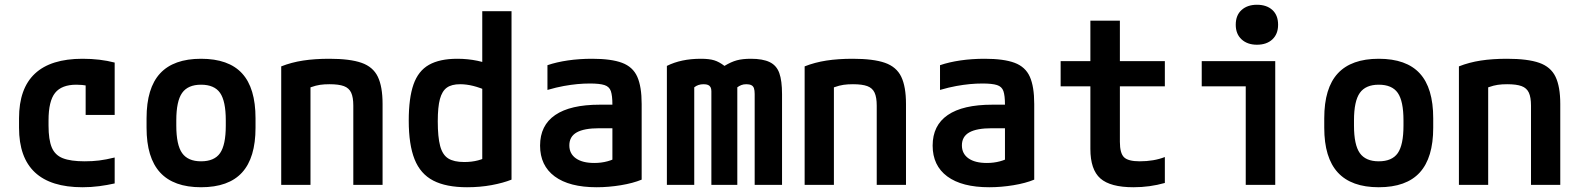

<svg xmlns="http://www.w3.org/2000/svg" viewBox="-20 -777 6640 807"><path d="M327 10Q60 10 60 -240V-280Q60 -530 327 -530Q401 -530 462 -514V-294H340V-497L396 -404Q375 -412 350 -416.5Q325 -421 301 -421Q239 -421 211.5 -386.5Q184 -352 184 -271V-249Q184 -190 197.5 -157.5Q211 -125 244 -112Q277 -99 336 -99Q369 -99 397 -102.5Q425 -106 462 -115V-6Q431 1 397 5.5Q363 10 327 10Z M825 10Q710 10 653 -52Q596 -114 596 -240V-280Q596 -407 653 -468.5Q710 -530 825 -530Q941 -530 997.5 -468.5Q1054 -407 1054 -280V-240Q1054 -114 997.5 -52Q941 10 825 10ZM825 -99Q881 -99 905 -133.5Q929 -168 929 -249V-271Q929 -352 905 -386.5Q881 -421 825 -421Q770 -421 745.5 -386.5Q721 -352 721 -271V-249Q721 -168 745.5 -133.5Q770 -99 825 -99Z M1162 -498Q1205 -515 1254 -522.5Q1303 -530 1364 -530Q1451 -530 1499.5 -513Q1548 -496 1568 -454.5Q1588 -413 1588 -340V0H1465V-333Q1465 -368 1456 -387.5Q1447 -407 1425.5 -415Q1404 -423 1365 -423Q1343 -423 1325.5 -420.5Q1308 -418 1287 -410.5Q1266 -403 1235 -389L1285 -466V0H1162Z M1943 10Q1855 10 1801 -18Q1747 -46 1722.5 -107.5Q1698 -169 1698 -270Q1698 -365 1718 -422Q1738 -479 1783 -504.5Q1828 -530 1902 -530Q1946 -530 1987 -521.5Q2028 -513 2065 -495L2036 -392Q1997 -409 1968.5 -416Q1940 -423 1914 -423Q1878 -423 1858 -408.5Q1838 -394 1829 -360.5Q1820 -327 1820 -267Q1820 -201 1830 -163.5Q1840 -126 1864 -111Q1888 -96 1931 -96Q1963 -96 1989.5 -103Q2016 -110 2036 -123L2007 -65V-730H2130V-22Q2095 -8 2046.5 1Q1998 10 1943 10Z M2488 10Q2373 10 2311.5 -35.5Q2250 -81 2250 -165Q2250 -250 2313.5 -293.5Q2377 -337 2501 -337H2612V-238H2499Q2435 -238 2404 -220.5Q2373 -203 2373 -166Q2373 -131 2400.5 -111.5Q2428 -92 2478 -92Q2507 -92 2533 -99Q2559 -106 2580 -119L2554 -54V-337Q2554 -375 2547.5 -394Q2541 -413 2520.5 -419.5Q2500 -426 2460 -426Q2433 -426 2406.5 -423.5Q2380 -421 2349.5 -415.5Q2319 -410 2281 -399V-503Q2319 -516 2367 -523Q2415 -530 2469 -530Q2549 -530 2594.5 -513Q2640 -496 2658.5 -454.5Q2677 -413 2677 -340V-22Q2641 -7 2589.5 1.5Q2538 10 2488 10Z M2783 0V-500Q2813 -515 2848.5 -522.5Q2884 -530 2926 -530Q2961 -530 2982 -523.5Q3003 -517 3025 -500Q3053 -517 3077 -523.5Q3101 -530 3136 -530Q3186 -530 3215 -516Q3244 -502 3255.5 -470Q3267 -438 3267 -381V0H3152V-382Q3152 -397 3149 -406Q3146 -415 3138 -419Q3130 -423 3117 -423Q3105 -423 3096 -419.5Q3087 -416 3079 -410V0H2970V-394Q2970 -404 2966.5 -410.5Q2963 -417 2956 -420Q2949 -423 2937 -423Q2914 -423 2898 -410V0Z M3362 -498Q3405 -515 3454 -522.5Q3503 -530 3564 -530Q3651 -530 3699.5 -513Q3748 -496 3768 -454.5Q3788 -413 3788 -340V0H3665V-333Q3665 -368 3656 -387.5Q3647 -407 3625.5 -415Q3604 -423 3565 -423Q3543 -423 3525.5 -420.5Q3508 -418 3487 -410.5Q3466 -403 3435 -389L3485 -466V0H3362Z M4138 10Q4023 10 3961.5 -35.5Q3900 -81 3900 -165Q3900 -250 3963.5 -293.5Q4027 -337 4151 -337H4262V-238H4149Q4085 -238 4054 -220.5Q4023 -203 4023 -166Q4023 -131 4050.5 -111.5Q4078 -92 4128 -92Q4157 -92 4183 -99Q4209 -106 4230 -119L4204 -54V-337Q4204 -375 4197.5 -394Q4191 -413 4170.5 -419.5Q4150 -426 4110 -426Q4083 -426 4056.5 -423.5Q4030 -421 3999.5 -415.5Q3969 -410 3931 -399V-503Q3969 -516 4017 -523Q4065 -530 4119 -530Q4199 -530 4244.5 -513Q4290 -496 4308.5 -454.5Q4327 -413 4327 -340V-22Q4291 -7 4239.5 1.5Q4188 10 4138 10Z M4744 10Q4647 10 4605 -27Q4563 -64 4563 -151V-414H4438V-520H4563V-690H4687V-520H4876V-414H4687V-181Q4687 -133 4704.5 -116Q4722 -99 4770 -99Q4800 -99 4826.5 -103.5Q4853 -108 4876 -117V-8Q4844 1 4811.5 5.5Q4779 10 4744 10Z M5216 0V-414H5031V-520H5340V0ZM5263 -589Q5223 -589 5198.5 -611.5Q5174 -634 5174 -673Q5174 -713 5198.5 -735Q5223 -757 5263 -757Q5304 -757 5328 -735Q5352 -713 5352 -673Q5352 -634 5328 -611.5Q5304 -589 5263 -589Z M5775 10Q5660 10 5603 -52Q5546 -114 5546 -240V-280Q5546 -407 5603 -468.5Q5660 -530 5775 -530Q5891 -530 5947.5 -468.5Q6004 -407 6004 -280V-240Q6004 -114 5947.5 -52Q5891 10 5775 10ZM5775 -99Q5831 -99 5855 -133.5Q5879 -168 5879 -249V-271Q5879 -352 5855 -386.5Q5831 -421 5775 -421Q5720 -421 5695.5 -386.5Q5671 -352 5671 -271V-249Q5671 -168 5695.5 -133.5Q5720 -99 5775 -99Z M6112 -498Q6155 -515 6204 -522.5Q6253 -530 6314 -530Q6401 -530 6449.5 -513Q6498 -496 6518 -454.5Q6538 -413 6538 -340V0H6415V-333Q6415 -368 6406 -387.5Q6397 -407 6375.5 -415Q6354 -423 6315 -423Q6293 -423 6275.5 -420.5Q6258 -418 6237 -410.5Q6216 -403 6185 -389L6235 -466V0H6112Z"/></svg>

Font: M PLUS Code Latin SemiExpanded SemiBold
Style: Regular
Weight: 600
Width: 6
Designer: Coji Morishita
Foundry: UNDERFOREST DESIGN
Version: Version 1.002; ttfautohint (v1.8.3)